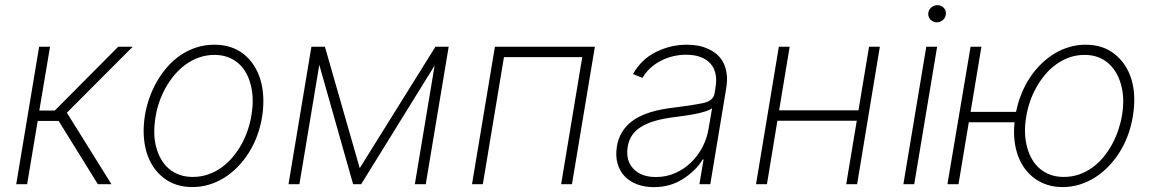

<svg xmlns="http://www.w3.org/2000/svg" viewBox="-20 -731 4587 762"><path d="M44.4 0 135.3 -545.5H178.6L136 -292.3H197.4L449.2 -545.5H506.7L245.4 -283.7L422.2 0H368.3L212.7 -251.1H129.6L87.7 0Z M555.4 -274.5Q561.1 -308.9 573.2 -343Q585.2 -377.1 603.2 -408.2Q621.1 -439.3 644.5 -465.9Q668 -492.5 696.7 -512.1Q725.5 -531.6 759.2 -542.6Q793 -553.6 831 -553.6Q899.1 -553.6 946.7 -516.7Q970.2 -498.2 987 -472.3Q1003.9 -446.4 1013.5 -414.8Q1023.1 -383.2 1024.9 -345.9Q1026.6 -308.6 1020.2 -267Q1006.7 -186.4 966.6 -123.6Q946.4 -92 921.5 -66.9Q896.7 -41.9 868.3 -24.5Q839.8 -7.1 808.4 2.1Q777 11.4 743.6 11.4Q675.4 11.4 628.6 -25.6Q605.1 -44 588.1 -69.6Q571 -95.2 561.6 -127Q552.2 -158.7 550.4 -195.8Q548.7 -233 555.4 -274.5ZM600.1 -146.7Q607.2 -119.7 620 -97.8Q632.8 -76 651.1 -60.7Q669.4 -45.5 692.8 -37.1Q716.3 -28.8 744.3 -28.8Q777.3 -28.8 806.1 -38.7Q834.9 -48.7 859.2 -66.2Q883.5 -83.8 903.4 -107.4Q923.3 -131 938.4 -158.2Q953.5 -185.4 963.4 -215.2Q973.4 -245 978 -274.5Q989.3 -341.3 974.8 -395.2Q968 -422.2 955.3 -444.1Q942.5 -465.9 924.4 -481.2Q906.2 -496.4 882.8 -504.8Q859.4 -513.1 831.3 -513.1Q799 -513.1 770.4 -503Q741.8 -492.9 717.3 -475.3Q692.8 -457.7 672.8 -433.9Q652.7 -410.2 637.4 -382.8Q622.2 -355.5 612 -325.8Q601.9 -296.2 597.3 -267Q585.9 -196.4 600.1 -146.7Z M1215.9 -545.5H1269.5L1407.7 -63.6L1708.1 -545.5H1760.7L1669.7 0H1626.4L1704.9 -470.9L1413.4 0H1381.4L1247.2 -473.7L1168.3 0H1125Z M1853.3 0 1944.2 -545.5H2340.9L2250 0H2207L2290.8 -504.3H1980.1L1896.3 0Z M2428.3 -150.2Q2433.2 -179 2445.5 -201Q2457.7 -223 2475.3 -239.2Q2492.9 -255.3 2514.7 -266.7Q2536.6 -278.1 2560.9 -285.5Q2585.2 -293 2611 -297.6Q2636.7 -302.2 2661.9 -305Q2694.2 -308.9 2720.5 -313Q2746.8 -317.1 2768.1 -321.4Q2811.4 -329.9 2816.1 -361.2L2819.6 -383.9Q2824.9 -413.7 2819.8 -437.7Q2814.6 -461.6 2799.7 -478.5Q2784.8 -495.4 2760.5 -504.6Q2736.2 -513.8 2703.1 -513.8Q2677.6 -513.8 2652.3 -508Q2627.1 -502.1 2604.2 -490.6Q2581.3 -479 2562.1 -461.8Q2543 -444.6 2529.8 -421.9L2492.2 -437.1Q2525.2 -496.1 2583.8 -524.9Q2642.4 -553.6 2705.6 -553.6Q2730.1 -553.6 2751.8 -549.4Q2773.4 -545.1 2793.7 -535.5Q2813.2 -526.3 2828.3 -512.3Q2843.4 -498.2 2852.5 -479Q2861.5 -459.9 2864.3 -435.4Q2867.2 -410.9 2862.2 -381L2799 0H2755.7L2772.4 -98.4H2769.2Q2741.5 -53.3 2690.3 -20.6Q2639.9 11.7 2574.9 11.7Q2539.8 11.7 2510.1 1.1Q2480.5 -9.6 2460.2 -30.2Q2440 -50.8 2431.1 -81Q2422.2 -111.2 2428.3 -150.2ZM2494.3 -60.7Q2525.6 -28.4 2583.1 -28.4Q2623.6 -28.4 2659.1 -43.9Q2694.6 -59.3 2722.1 -85.8Q2749.6 -112.2 2767.9 -147.2Q2786.2 -182.2 2792.3 -221.2L2806.1 -301.5Q2795.5 -293.7 2776.5 -288Q2757.5 -282.3 2736.3 -278.2Q2715.2 -274.1 2694.8 -271.3Q2674.4 -268.5 2660.5 -266.7Q2615.4 -261.4 2581.7 -251.8Q2547.9 -242.2 2524.7 -227.8Q2501.4 -213.4 2488.5 -193.9Q2475.5 -174.4 2471.2 -148.8Q2462.4 -93.4 2494.3 -60.7Z M3071 -545.5H3114L3072.1 -293H3387.1L3429 -545.5H3471.9L3381.7 0H3338.4L3380.3 -251.8H3065.3L3023.8 0H2980.5Z M3656.2 -545.5H3699.2L3608.3 0H3565.3ZM3664.1 -678.3Q3664.4 -684.7 3667.4 -690.5Q3670.5 -696.4 3675.4 -700.8Q3680.4 -705.3 3686.8 -707.9Q3693.2 -710.6 3699.9 -710.6Q3707.7 -710.6 3714.3 -707.7Q3720.9 -704.9 3725.5 -700.1Q3730.1 -695.3 3732.4 -688.7Q3734.7 -682.2 3734 -674.7Q3733.7 -668.3 3730.6 -662.5Q3727.6 -656.6 3722.7 -652.2Q3717.7 -647.7 3711.5 -645.1Q3705.3 -642.4 3698.2 -642.4Q3690.7 -642.4 3684.1 -645.2Q3677.6 -648.1 3672.9 -652.9Q3668.3 -657.7 3665.8 -664.2Q3663.4 -670.8 3664.1 -678.3Z M3740.1 0 3832 -545.5H3875L3832 -286.9H4012.4Q4028.4 -364.7 4068.9 -425.1Q4089.1 -455.3 4114 -479Q4138.8 -502.8 4166.7 -519.4Q4194.6 -535.9 4225.3 -544.7Q4256 -553.6 4288 -553.6Q4356.9 -553.6 4403.4 -516.7Q4451.3 -478.7 4470.5 -415.7Q4489.7 -352.6 4475.9 -268.8Q4462.4 -187.9 4421.9 -124.6Q4403.1 -95.2 4379.1 -70.3Q4355.1 -45.5 4326.7 -27.3Q4298.3 -9.2 4265.8 1.1Q4233.3 11.4 4197.1 11.4Q4164.8 11.4 4138 3Q4111.2 -5.3 4087.7 -21.7Q4065 -38 4047.9 -60.9Q4030.9 -83.8 4020.4 -112.2Q4009.9 -140.6 4006.2 -174.4Q4002.5 -208.1 4006.4 -245.7H3824.9L3784.1 0ZM4056.1 -147.7Q4063.2 -120.4 4076.2 -98.4Q4089.1 -76.3 4107.6 -60.9Q4126.1 -45.5 4149.7 -37.1Q4173.3 -28.8 4201.3 -28.8Q4234.4 -28.8 4262.8 -38.7Q4291.2 -48.7 4315.3 -66.1Q4339.5 -83.5 4359 -107.1Q4378.6 -130.7 4393.3 -157.7Q4408 -184.7 4418 -214.1Q4427.9 -243.6 4432.9 -272.7Q4444.2 -341.3 4429.3 -394.5Q4421.9 -421.9 4408.7 -443.7Q4395.6 -465.6 4377.5 -481Q4359.4 -496.4 4336.1 -504.8Q4312.9 -513.1 4284.4 -513.1Q4252.1 -513.1 4223.7 -503Q4195.3 -492.9 4171.2 -475.3Q4147 -457.7 4127.3 -434.1Q4107.6 -410.5 4092.5 -383.3Q4077.4 -356.2 4067.5 -326.9Q4057.5 -297.6 4052.9 -268.8Q4041.5 -202.1 4056.1 -147.7Z"/></svg>

Font: Inter P Extra Light
Style: Italic
Weight: 200
Italic angle: 9.39999°
Designer: Rasmus Andersson
Foundry: rsms
Version: Version 3.018;git-588b23468